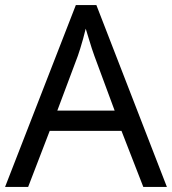

<svg xmlns="http://www.w3.org/2000/svg" viewBox="-20 -737 679 757"><path d="M545 0 459 -221H176L91 0H0L279 -717H360L638 0ZM352 -517Q349 -525 342 -546Q335 -567 328.5 -589.5Q322 -612 318 -624Q313 -604 307.5 -583.5Q302 -563 296.5 -546Q291 -529 287 -517L206 -301H432Z"/></svg>

Font: Noto Sans Bassa Vah
Style: Regular
Weight: 400
Designer: Monotype Design Team
Foundry: Monotype Imaging Inc.
Version: Version 2.002